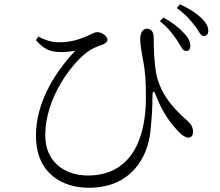

<svg xmlns="http://www.w3.org/2000/svg" viewBox="-20 -839 1040 908"><path d="M815 -652C834 -624 842 -599 859 -598C871 -597 879 -604 880 -619C881 -639 873 -659 849 -683C828 -707 799 -730 753 -756L736 -739C776 -707 796 -679 815 -652ZM898 -721C919 -696 927 -670 941 -669C955 -668 964 -676 965 -691C966 -711 956 -731 931 -755C908 -777 879 -796 831 -819L816 -801C859 -770 877 -748 898 -721ZM150 -649C189 -605 217 -595 258 -593C289 -592 313 -595 336 -599C230 -487 150 -345 150 -198C150 -15 279 49 400 49C599 49 677 -93 691 -214C699 -284 701 -345 701 -383C701 -412 708 -413 718 -386C751 -301 790 -252 826 -215C842 -197 860 -188 873 -188C887 -188 893 -203 893 -217C892 -242 880 -255 867 -267C824 -306 742 -377 719 -490C709 -544 707 -610 707 -660C707 -686 697 -703 676 -703C657 -704 643 -687 643 -652C643 -626 652 -583 656 -557C668 -498 670 -447 670 -376C670 -175 596 -9 395 -9C290 -9 194 -70 194 -199C194 -377 319 -533 379 -582C411 -610 443 -620 467 -629C483 -636 488 -643 488 -652C488 -666 464 -687 440 -687C428 -687 420 -681 388 -667C351 -651 312 -639 258 -639C225 -639 194 -649 161 -666Z"/></svg>

Font: Noto Serif CJK TC Light
Style: Regular
Weight: 300
Designer: Ryoko NISHIZUKA 西塚涼子 (kana & ideographs); Frank Grießhammer (Latin, Greek & Cyrillic); Wenlong ZHANG 张文龙 (bopomofo); San
Foundry: Adobe
Version: Version 2.001;hotconv 1.1.0;makeotfexe 2.6.0